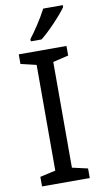

<svg xmlns="http://www.w3.org/2000/svg" viewBox="-101 -977 542 1022"><g transform="rotate(-10 169.5 -465.5)"><path d="M297.9 0H40V-51.8L124 -70.8V-642.1L40 -662.1V-713.9H297.9V-662.1L213.9 -642.1V-70.8L297.9 -51.8ZM115.2 -783.2Q133.8 -806.6 162.4 -849.9Q190.9 -893.1 210.4 -931.2H316.4V-920.9Q294.9 -889.6 249.5 -842.3Q204.1 -794.9 173.3 -771H115.2Z"/></g></svg>

Font: Noto Sans Southeast Asian
Style: Regular
Weight: 400
Designer: Monotype Design Team
Foundry: Monotype Imaging Inc.
Version: Version 1.06 uh; ttfautohint (v1.4.1)